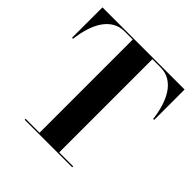

<svg xmlns="http://www.w3.org/2000/svg" viewBox="-193 -910 1071 1071"><g transform="rotate(45 342.0 -375.0)"><path d="M155 0V-7.5H265V-742.5H201.5Q161 -742.5 130.8 -724.2Q100.5 -706 79.2 -674Q58 -642 45 -599.8Q32 -557.5 26.5 -510H18.5V-750H666.5V-510H658.5Q653 -557.5 640 -599.8Q627 -642 605.8 -674Q584.5 -706 554.2 -724.2Q524 -742.5 483.5 -742.5H420V-7.5H530V0Z"/></g></svg>

Font: Bodoni Moda 28pt
Style: Bold
Weight: 700
Designer: Owen Earl
Foundry: indestructible type
Version: Version 2.005